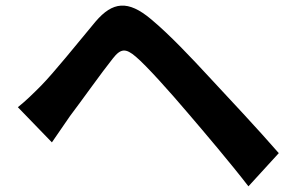

<svg xmlns="http://www.w3.org/2000/svg" viewBox="-20 -680 1040 677"><path d="M163 -178 227 -271C268 -325 338 -424 378 -474C406 -510 424 -510 459 -480C496 -449 580 -355 642 -282C701 -213 792 -106 856 -23L963 -140C891 -223 784 -337 717 -409C655 -476 580 -556 513 -612C431 -681 377 -674 317 -604C249 -522 170 -424 125 -378C95 -348 73 -326 43 -302Z"/></svg>

Font: Noto Sans CJK JP Bold
Style: Regular
Weight: 700
Designer: Ryoko NISHIZUKA (kana & ideographs); Paul D. Hunt (Latin, Greek & Cyrillic); Wenlong ZHANG (bopomofo); Sandoll Communica
Foundry: Adobe Systems Incorporated
Version: Version 1.004;PS 1.004;hotconv 1.0.82;makeotf.lib2.5.63406